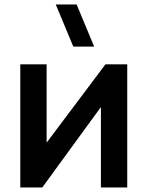

<svg xmlns="http://www.w3.org/2000/svg" viewBox="-20 -822 648 842"><path d="M538 -540H442.5L184.5 -196.5V-540H69V0H165.5L422.5 -352.5V0H538ZM224.5 -802.5 301.5 -617.5H393L316 -802.5Z"/></svg>

Font: Manrope
Style: Bold
Weight: 700
Designer: Mikhail Sharanda
Foundry: Mikhail Sharanda
Version: Version 4.505;FEAKit 1.0